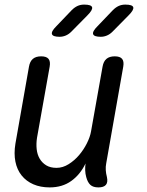

<svg xmlns="http://www.w3.org/2000/svg" viewBox="-20 -805 640 835"><path d="M408 10Q385 10 373 -1Q361 -12 355 -35Q351 -49 350.5 -64.5Q350 -80 352 -94Q329 -46 290 -18Q251 10 196 10Q156 10 125 -3.5Q94 -17 74 -42Q54 -67 47 -102Q40 -137 47 -180L106 -515Q110 -538 123 -549Q136 -560 159 -560Q182 -560 191 -549Q200 -538 196 -515L141 -206Q137 -180 139.5 -156.5Q142 -133 152.5 -115Q163 -97 181 -86Q199 -75 226 -75Q253 -75 278.5 -91Q304 -107 324 -130.5Q344 -154 358 -182Q372 -210 376 -234L426 -515Q430 -538 443 -549Q456 -560 479 -560Q502 -560 511 -549Q520 -538 516 -515L442 -95Q439 -80 440 -65Q441 -50 445 -35Q450 -12 440.5 -1Q431 10 408 10ZM418 -645Q389 -645 385 -656.5Q381 -668 404 -691L471 -761Q483 -773 496 -779Q509 -785 525 -785Q556 -785 559.5 -773.5Q563 -762 539 -738L469 -667Q458 -656 445 -650.5Q432 -645 418 -645ZM239 -645Q210 -645 206 -656.5Q202 -668 225 -691L292 -761Q304 -773 317 -779Q330 -785 346 -785Q377 -785 380.5 -773.5Q384 -762 360 -738L290 -667Q279 -656 266 -650.5Q253 -645 239 -645Z"/></svg>

Font: Maple Mono Normal NL
Style: Italic
Weight: 400
Italic angle: -10°
Monospace: yes
Designer: subframe7536
Version: Version 7.000